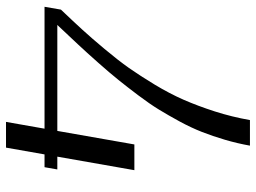

<svg xmlns="http://www.w3.org/2000/svg" viewBox="-124 -708 832 623"><g transform="rotate(90 291.5 -396.0)"><path d="M10.7 -178.2Q49.8 -219.2 75.9 -247.8Q102.1 -276.4 138.4 -319.8Q174.8 -363.3 200 -398.9Q225.1 -434.6 254.2 -482.7Q283.2 -530.8 303.2 -576.4Q323.2 -622.1 341.1 -677.7Q358.9 -733.4 369.1 -791.5H452.1Q444.8 -750.5 433.1 -710.7Q421.4 -670.9 407.7 -636Q394 -601.1 373.8 -563.7Q353.5 -526.4 335 -496.1Q316.4 -465.8 288.8 -429.2Q261.2 -392.6 239 -365Q216.8 -337.4 183.1 -299.3Q149.4 -261.2 124.3 -234.4Q99.1 -207.5 60.5 -166.5H404.3L448.2 -416.5H531.7L487.8 -166.5H529.3L522 -125H480.5L458.5 0H375L397 -125H1.5Z"/></g></svg>

Font: Resagnicto
Style: Italic
Weight: 500
Italic angle: -10°
Version: Version 0.999